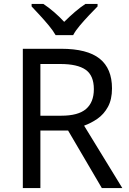

<svg xmlns="http://www.w3.org/2000/svg" viewBox="-20 -964 662 984"><path d="M294 -714Q427 -714 490.5 -663.5Q554 -613 554 -511Q554 -454 533 -416Q512 -378 479.5 -355.5Q447 -333 411 -320L607 0H502L329 -295H187V0H97V-714ZM289 -636H187V-371H294Q381 -371 421 -405.5Q461 -440 461 -507Q461 -577 419 -606.5Q377 -636 289 -636ZM265 -784Q252 -807 230 -833.5Q208 -860 184 -886Q160 -912 142 -931V-944H202Q228 -927 256 -903Q284 -879 309 -852Q336 -879 364 -903Q392 -927 418 -944H480V-931Q461 -912 436.5 -886Q412 -860 389.5 -833.5Q367 -807 355 -784Z"/></svg>

Font: Noto Sans Zanabazar Square
Style: Regular
Weight: 400
Version: Version 2.005; ttfautohint (v1.8.4.7-5d5b)